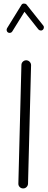

<svg xmlns="http://www.w3.org/2000/svg" viewBox="-20 -1030 272 1077"><path d="M109.4 26.9Q98.1 26.9 90.3 18.8Q82.5 10.7 83 -0.5L100.1 -665Q100.1 -676.3 108.2 -684.1Q116.2 -691.9 127.4 -691.9Q138.7 -691.4 146.5 -683.3Q154.3 -675.3 154.3 -664.1L137.2 0.5Q136.7 11.7 128.7 19.5Q120.6 27.3 109.4 26.9ZM24.9 -847.7Q19 -851.6 17.6 -858.4Q16.1 -865.2 19.5 -871.6L100.6 -1002.9Q105 -1010.3 114.7 -1010Q124.5 -1009.8 128.9 -1004.4L222.7 -886.7Q227.1 -881.8 226.1 -874.3Q225.1 -866.7 219.7 -862.3Q214.8 -857.9 207.3 -858.9Q199.7 -859.9 195.3 -865.2L117.2 -963.9L48.8 -853.5Q45.4 -847.7 38.3 -845.9Q31.2 -844.2 24.9 -847.7Z"/></svg>

Font: Mikhak-DS2-FD Light
Style: Regular
Weight: 300
Designer: Amin Abedi
Version: Version 3.2